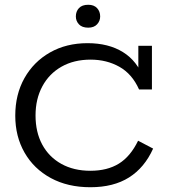

<svg xmlns="http://www.w3.org/2000/svg" viewBox="-20 -775 711 805"><path d="M359 10Q264 10 193 -28.5Q122 -67 83 -135Q44 -203 44 -290Q44 -379 82.5 -447.5Q121 -516 189.5 -555Q258 -594 347 -594Q435 -594 495.5 -556.5Q556 -519 582 -446L560 -458V-583H617V-400H563Q534 -465 480.5 -495Q427 -525 360 -525Q290 -525 238 -495.5Q186 -466 157.5 -413Q129 -360 129 -291Q129 -221 157 -169Q185 -117 237 -88Q289 -59 359 -59Q430 -59 478.5 -89Q527 -119 559 -185L622 -152Q586 -72 521 -31Q456 10 359 10ZM350 -659Q324 -659 311 -673Q298 -687 298 -706Q298 -727 311 -741Q324 -755 350 -755Q374 -755 387 -741Q400 -727 400 -706Q400 -687 387 -673Q374 -659 350 -659Z"/></svg>

Font: Rokkitt SemiBold
Style: Regular
Weight: 400
Version: Version 3.103